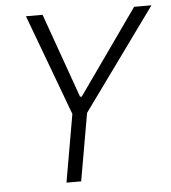

<svg xmlns="http://www.w3.org/2000/svg" viewBox="-51 -747 709 794"><g transform="rotate(-5 303.5 -350.0)"><path d="M193 0H254L303 -280L607 -700H535L287 -349H280L155 -700H86L242 -281Z"/></g></svg>

Font: Fixel Text 20240404 Light
Style: Italic
Weight: 300
Width: 4
Italic angle: -10°
Designer: AlfaBravo + MacPaw
Foundry: Kyrylo Tkachov, Marchela Mozhyna, Serhii Makarenko, Maria Weinstein, Zakhar Kryvoshyya
Version: Version 1.211;Glyphs 3.2 (3225)